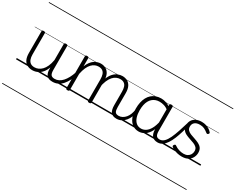

<svg xmlns="http://www.w3.org/2000/svg" viewBox="-151 -1541 3154 2571"><g transform="rotate(30 1425.5 -255.0)"><path d="M260 18Q216 18 181 0Q146 -18 126.5 -57.5Q107 -97 107 -161V-496Q107 -506 113 -510Q119 -514 132 -514Q146 -514 152.5 -510Q159 -506 159 -496V-167Q159 -123 170.5 -92.5Q182 -62 205.5 -46Q229 -30 266 -30Q296 -30 324.5 -42.5Q353 -55 378 -80.5Q403 -106 422 -148Q441 -190 451 -248V-497Q451 -506 457.5 -510.5Q464 -515 478 -515Q491 -515 497.5 -510.5Q504 -506 504 -497V-128Q504 -75 520 -53Q536 -31 578 -31Q587 -31 591.5 -23.5Q596 -16 595.5 -7Q595 2 589 9.5Q583 17 572 17Q544 17 523 11Q502 5 488 -8.5Q474 -22 465.5 -41.5Q457 -61 454 -89L453 -136Q437 -92 414.5 -62Q392 -32 366 -14.5Q340 3 313 10.5Q286 18 260 18ZM0 365H646V375H0ZM0 -20H646V0H0ZM0 -505H646V-500H0ZM0 -885H646V-875H0Z M571 17Q560 17 554.5 9.5Q549 2 549.5 -7Q550 -16 557 -23.5Q564 -31 577 -31Q611 -31 641 -46Q671 -61 696.5 -89.5Q722 -118 743.5 -158Q765 -198 782 -249Q785 -259 794 -259Q803 -259 809.5 -252Q816 -245 813 -235Q797 -180 774 -134Q751 -88 721.5 -54Q692 -20 654.5 -1.5Q617 17 571 17ZM646 365V375ZM646 -20V0ZM646 -505V-500ZM646 -885V-875Z M1561 17Q1529 17 1507 8Q1485 -1 1471.5 -19.5Q1458 -38 1452 -64.5Q1446 -91 1446 -126V-332Q1446 -376 1436 -406.5Q1426 -437 1403 -453Q1380 -469 1342 -469Q1314 -469 1285.5 -456.5Q1257 -444 1232 -416Q1207 -388 1187.5 -342Q1168 -296 1157 -229H1133Q1139 -311 1160.5 -366.5Q1182 -422 1212.5 -456Q1243 -490 1279 -504.5Q1315 -519 1349 -519Q1391 -519 1425 -501Q1459 -483 1479 -444Q1499 -405 1499 -341V-128Q1499 -77 1512.5 -54Q1526 -31 1567 -31Q1576 -31 1580.5 -23.5Q1585 -16 1584.5 -7Q1584 2 1578.5 9.5Q1573 17 1561 17ZM803 15Q790 15 784 10.5Q778 6 778 -4V-496Q778 -506 784 -510.5Q790 -515 803 -515Q817 -515 823.5 -510.5Q830 -506 830 -496V-370Q847 -413 869 -442.5Q891 -472 916.5 -488.5Q942 -505 967 -512Q992 -519 1014 -519Q1057 -519 1091 -501Q1125 -483 1145.5 -444Q1166 -405 1166 -341V-4Q1166 6 1159 10.5Q1152 15 1139 15Q1125 15 1119 10.5Q1113 6 1113 -4V-332Q1113 -376 1102.5 -406.5Q1092 -437 1069 -453Q1046 -469 1008 -469Q981 -469 954.5 -458Q928 -447 903.5 -421.5Q879 -396 860.5 -355Q842 -314 830 -254V-4Q830 6 823.5 10.5Q817 15 803 15ZM646 365H1635V375H646ZM646 -20H1635V0H646ZM646 -505H1635V-500H646ZM646 -885H1635V-875H646Z M1560 17Q1549 17 1543.5 9.5Q1538 2 1538.5 -7Q1539 -16 1546 -23.5Q1553 -31 1566 -31Q1597 -31 1623.5 -45.5Q1650 -60 1670.5 -84.5Q1691 -109 1704 -142.5Q1717 -176 1723 -215Q1724 -226 1733 -229Q1742 -232 1750 -228Q1758 -224 1757 -213Q1752 -165 1736 -123.5Q1720 -82 1694.5 -50.5Q1669 -19 1635 -1Q1601 17 1560 17ZM1635 365V375ZM1635 -20V0ZM1635 -505V-500ZM1635 -885V-875Z M1903 17Q1849 17 1807.5 -12Q1766 -41 1742.5 -97Q1719 -153 1719 -234Q1719 -285 1728.5 -328.5Q1738 -372 1756.5 -407Q1775 -442 1803 -467Q1831 -492 1867.5 -505.5Q1904 -519 1949 -519Q1987 -519 2023.5 -506.5Q2060 -494 2096 -470V-419Q2056 -449 2020.5 -459.5Q1985 -470 1950 -470Q1918 -470 1890.5 -460Q1863 -450 1841.5 -431Q1820 -412 1805 -384Q1790 -356 1782.5 -319.5Q1775 -283 1775 -237Q1775 -178 1790 -132Q1805 -86 1835.5 -59.5Q1866 -33 1912 -33Q1949 -33 1983.5 -55Q2018 -77 2045 -126Q2072 -175 2088 -255L2107 -206Q2088 -120 2054.5 -71Q2021 -22 1981.5 -2.5Q1942 17 1903 17ZM2197 17Q2167 17 2145 8Q2123 -1 2109 -18.5Q2095 -36 2088 -62Q2081 -88 2081 -123V-496Q2081 -506 2087.5 -510.5Q2094 -515 2108 -515Q2121 -515 2127.5 -510.5Q2134 -506 2134 -496V-124Q2134 -77 2148.5 -54Q2163 -31 2203 -31Q2211 -31 2215.5 -23.5Q2220 -16 2219.5 -7Q2219 2 2214 9.5Q2209 17 2197 17ZM1635 365H2270V375H1635ZM1635 -20H2270V0H1635ZM1635 -505H2270V-500H1635ZM1635 -885H2270V-875H1635Z M2196 17Q2185 17 2180.5 9.5Q2176 2 2177 -7Q2178 -16 2184 -23.5Q2190 -31 2201 -31Q2239 -31 2269 -61Q2299 -91 2323.5 -143.5Q2348 -196 2371 -265Q2394 -334 2417 -412Q2420 -423 2430 -424.5Q2440 -426 2448 -420Q2456 -414 2453 -403Q2435 -337 2416.5 -275.5Q2398 -214 2376.5 -161Q2355 -108 2328.5 -68Q2302 -28 2269.5 -5.5Q2237 17 2196 17ZM2270 365H2320V375H2270ZM2270 -20H2320V0H2270ZM2270 -505H2320V-500H2270ZM2270 -885H2320V-875H2270Z M2571 19Q2534 19 2501.5 11Q2469 3 2444.5 -9Q2420 -21 2405 -33Q2397 -39 2397.5 -47.5Q2398 -56 2405 -65Q2412 -74 2419.5 -75.5Q2427 -77 2436 -70Q2463 -50 2499.5 -38Q2536 -26 2573 -26Q2608 -26 2633 -39.5Q2658 -53 2672 -76.5Q2686 -100 2686 -130Q2686 -165 2666 -185Q2646 -205 2615 -217Q2584 -229 2549.5 -240Q2515 -251 2483.5 -266.5Q2452 -282 2432.5 -309.5Q2413 -337 2413 -382Q2413 -421 2432.5 -452Q2452 -483 2488.5 -501Q2525 -519 2575 -519Q2612 -519 2643 -509Q2674 -499 2697 -483.5Q2720 -468 2734 -451Q2741 -444 2739 -436.5Q2737 -429 2730 -422Q2723 -415 2715 -415Q2707 -415 2699 -422Q2668 -447 2639.5 -460Q2611 -473 2573 -473Q2521 -473 2493.5 -449.5Q2466 -426 2466 -386Q2466 -351 2485.5 -331Q2505 -311 2536.5 -299Q2568 -287 2603 -275.5Q2638 -264 2669.5 -248.5Q2701 -233 2720.5 -206.5Q2740 -180 2740 -135Q2740 -97 2722 -61.5Q2704 -26 2667 -3.5Q2630 19 2571 19ZM2320 365H2851V375H2320ZM2320 -20H2851V0H2320ZM2320 -505H2851V-500H2320ZM2320 -885H2851V-875H2320Z"/></g></svg>

Font: Playwrite GB J Guides
Style: Regular
Weight: 400
Designer: Veronika Burian, José Scaglione
Foundry: TypeTogether
Version: Version 1.003